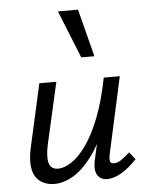

<svg xmlns="http://www.w3.org/2000/svg" viewBox="-52 -750 616 799"><g transform="rotate(-5 256.0 -350.0)"><path d="M143 7Q121 7 101.5 -1Q82 -9 68.5 -26.5Q55 -44 51.5 -75Q48 -106 58 -152L117 -416H188L130 -160Q119 -111 126 -83Q133 -55 165 -55Q190 -55 221 -75.5Q252 -96 282.5 -139Q313 -182 340 -250.5Q367 -319 386 -416H427Q404 -302 371 -221.5Q338 -141 300 -90.5Q262 -40 222 -16.5Q182 7 143 7ZM363 6Q346 6 333.5 -3.5Q321 -13 317 -31Q313 -49 319 -77L394 -416H453L383 -97Q379 -76 381.5 -66.5Q384 -57 398 -57Q412 -57 427.5 -67.5Q443 -78 464 -97L488 -66Q455 -31 423.5 -12.5Q392 6 363 6ZM300 -508 220 -707H304L355 -508Z"/></g></svg>

Font: Ysabeau Infant Medium
Style: Italic
Weight: 500
Italic angle: -12°
Designer: Christian Thalmann (Catharsis Fonts)
Version: Version 2.001;gftools[0.9.30]; featfreeze: ss01,ss02,lnum